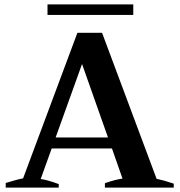

<svg xmlns="http://www.w3.org/2000/svg" viewBox="-20 -853 817 873"><path d="M586 -785H196V-833H586ZM770 -18V0H457V-20Q502 -36 537 -41L489 -178H215L165 -39Q196 -35 247 -16V0H6V-21Q28 -28 50.5 -34Q73 -40 85 -42L332 -704H444L692 -40Q726 -33 770 -18ZM471 -228 353 -562 233 -228Z"/></svg>

Font: Trirong
Style: Bold
Weight: 700
Designer: Katatrad Team
Foundry: CadsonDemak
Version: Version 1.001